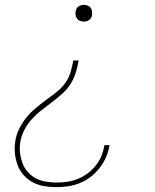

<svg xmlns="http://www.w3.org/2000/svg" viewBox="-20 -548 640 791"><path d="M326 -459Q318 -459 310 -462Q302 -465 297.5 -471Q293 -477 291.5 -485.5Q290 -494 292 -502Q293 -508 295.5 -513Q298 -518 303.5 -521.5Q309 -525 314.5 -526.5Q320 -528 325 -528Q333 -528 341 -525Q349 -522 353.5 -516Q358 -510 359 -501.5Q360 -493 359 -485Q358 -479 355 -474Q352 -469 347 -465.5Q342 -462 336.5 -460.5Q331 -459 326 -459ZM211 223Q185 223 160 218.5Q135 214 114 202.5Q93 191 77 173Q61 155 52.5 132Q44 109 41.5 84Q39 59 43 33Q47 8 58.5 -16Q70 -40 86.5 -61Q103 -82 123.5 -99.5Q144 -117 165.5 -133Q187 -149 209 -165.5Q231 -182 247 -203.5Q263 -225 270.5 -250Q278 -275 282 -299H304Q300 -275 292.5 -250Q285 -225 271 -202.5Q257 -180 236 -161.5Q215 -143 193.5 -126.5Q172 -110 150.5 -93.5Q129 -77 111 -57Q93 -37 80.5 -13Q68 11 64 36Q60 59 62.5 81Q65 103 72.5 123.5Q80 144 94 160Q108 176 126.5 186Q145 196 167.5 200Q190 204 212 204Q234 204 256 201Q278 198 299.5 189.5Q321 181 340 167Q359 153 374 134.5Q389 116 397.5 95Q406 74 410 52V50H431V52Q427 76 416.5 100Q406 124 390 144.5Q374 165 353 181Q332 197 308 206.5Q284 216 259.5 219.5Q235 223 211 223Z"/></svg>

Font: Iosevka HT Thin Extended
Style: Italic
Weight: 100
Width: 7
Italic angle: -9°
Monospace: yes
Designer: Belleve Invis
Foundry: Belleve Invis
Version: Version 32.3.0; ttfautohint (v1.8.4)